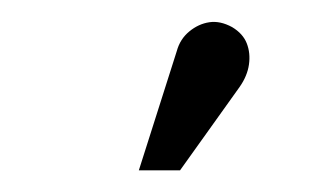

<svg xmlns="http://www.w3.org/2000/svg" viewBox="-20 -760 307 177"><path d="M201 -680Q208 -690 209.5 -700.5Q211 -711 207.5 -720Q204 -729 194 -735Q183 -741 173 -739.5Q163 -738 154.5 -731Q146 -724 143 -713L108 -603H146Z"/></svg>

Font: Advent Pro Medium
Style: Regular
Weight: 500
Designer: VivaRado, Andreas Kalpakidis
Foundry: VivaRado, Andreas Kalpakidis
Version: Version 3.000